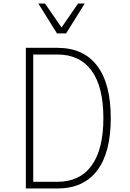

<svg xmlns="http://www.w3.org/2000/svg" viewBox="-20 -1072 740 1092"><path d="M127 0V-800H306Q455 -800 532.5 -698Q610 -596 610 -400Q610 -204 532.5 -102Q455 0 306 0ZM169 -38H306Q434 -38 501 -130.5Q568 -223 568 -400Q568 -578 501 -670Q434 -762 306 -762H169ZM462 -1052 356 -882H304L198 -1052H236L340 -901H320L424 -1052Z"/></svg>

Font: Martian Mono SemiExpanded Thin
Style: Regular
Weight: 250
Monospace: yes
Version: Version 0.930